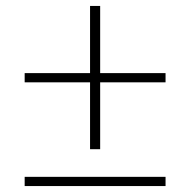

<svg xmlns="http://www.w3.org/2000/svg" viewBox="-20 -626 640 646"><path d="M317 -124V-349H537V-380H317V-606H283V-380H63V-349H283V-124ZM537 0V-31H63V0Z"/></svg>

Font: IBM Plex Arabic ExtraLight
Style: Regular
Weight: 200
Designer: Mike Abbink, Paul van der Laan, Pieter van Rosmalen, Wael Morcos, Khajak Apelian
Foundry: Bold Monday
Version: Version 1.0